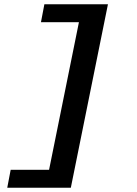

<svg xmlns="http://www.w3.org/2000/svg" viewBox="-20 -728 640 900"><path d="M14 152 30 68H210L350 -624H172L188 -708H486L312 152Z"/></svg>

Font: TypoPRO Source Code Pro
Style: Italic
Weight: 900
Italic angle: -11°
Monospace: yes
Designer: Paul D. Hunt, Teo Tuominen
Foundry: Adobe Systems Incorporated
Version: Version 1.030;PS 1.0;hotconv 1.0.84;makeotf.lib2.5.63406